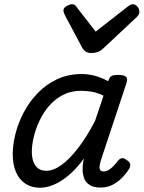

<svg xmlns="http://www.w3.org/2000/svg" viewBox="-20 -868 677 905"><path d="M169 17Q129 17 100 -2Q71 -21 55.5 -56.5Q40 -92 40 -141Q40 -186 53 -237.5Q66 -289 92 -338.5Q118 -388 157.5 -429Q197 -470 249 -494.5Q301 -519 366 -519Q398 -519 430 -510Q462 -501 490 -485L491 -489Q497 -506 507 -510.5Q517 -515 535 -515Q566 -515 574.5 -505.5Q583 -496 576 -476L455 -111Q451 -97 449.5 -85Q448 -73 452.5 -66.5Q457 -60 468 -60Q481 -60 492.5 -67Q504 -74 515 -85.5Q526 -97 536 -110Q543 -119 552.5 -122Q562 -125 575 -115Q592 -105 593.5 -94.5Q595 -84 590 -74Q580 -57 561 -36Q542 -15 515.5 0.5Q489 16 454 16Q422 16 403.5 4.5Q385 -7 377.5 -25.5Q370 -44 369.5 -66Q369 -88 373 -110Q374 -112 374.5 -114.5Q375 -117 375 -120Q338 -70 301.5 -40Q265 -10 231.5 3.5Q198 17 169 17ZM130 -153Q130 -125 138 -104.5Q146 -84 161 -73.5Q176 -63 198 -63Q232 -63 270 -90.5Q308 -118 348.5 -170.5Q389 -223 428 -298L468 -417Q439 -431 413 -435.5Q387 -440 362 -440Q314 -440 276.5 -420.5Q239 -401 211.5 -369Q184 -337 166 -298.5Q148 -260 139 -222Q130 -184 130 -153ZM606 -848Q618 -848 627.5 -837Q637 -826 637 -814Q637 -804 633.5 -798.5Q630 -793 626 -789L467 -640Q453 -627 439.5 -622.5Q426 -618 409 -618Q396 -618 385 -624.5Q374 -631 367 -644L286 -796Q282 -804 280.5 -809.5Q279 -815 279 -819Q279 -831 294 -839.5Q309 -848 318 -848Q329 -848 334.5 -843Q340 -838 344 -831L431 -719L577 -833Q584 -838 590.5 -843Q597 -848 606 -848Z"/></svg>

Font: Playwrite SK
Style: Regular
Weight: 400
Designer: Veronika Burian, José Scaglione
Foundry: TypeTogether
Version: Version 1.002